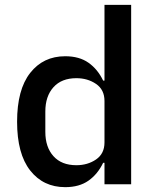

<svg xmlns="http://www.w3.org/2000/svg" viewBox="-20 -760 640 792"><path d="M411 0V-88.5H405.5Q383 -41.5 345 -14.8Q307 12 249 12Q158.5 12 104.5 -56.8Q50.5 -125.5 50.5 -258Q50.5 -390.5 104.5 -459.2Q158.5 -528 249 -528Q307 -528 345 -501.2Q383 -474.5 405.5 -427.5H411V-740H521V0ZM295 -78.5Q341.5 -78.5 376.2 -102.2Q411 -126 411 -172.5V-343.5Q411 -390 376.2 -413.8Q341.5 -437.5 295 -437.5Q234 -437.5 200.5 -400.2Q167 -363 167 -300V-216Q167 -153 200.5 -115.8Q234 -78.5 295 -78.5Z"/></svg>

Font: Lilex Medium
Style: Regular
Weight: 500
Designer: Mike Abbink, Paul van der Laan, Pieter van Rosmalen, Mikhael Khrustik
Foundry: Mikhael Khrustik
Version: Version 1.100